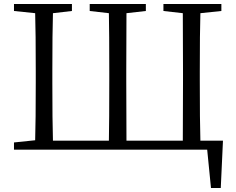

<svg xmlns="http://www.w3.org/2000/svg" viewBox="-20 -749 1179 961"><path d="M1036 192 1017 0H50V-36L156 -47Q159 -143 159 -337V-392Q159 -588 156 -683L50 -694V-729H340V-694L245 -683Q242 -587 242 -392V-337Q242 -141 245 -45H525Q527 -141 527 -345V-390Q527 -587 525 -683L429 -694V-729H710V-694L613 -683Q612 -588 612 -390V-345Q612 -142 613 -45H895Q896 -142 896 -345V-390Q896 -588 895 -683L798 -694V-729H1088V-694L983 -683Q980 -587 980 -390V-345Q980 -141 983 -45H1096L1085 192Z"/></svg>

Font: Cactus Classical Serif
Style: Regular
Weight: 400
Designer: Henry Chan (via Glyphwiki)、田海東、宇文滿月
Foundry: Moonlit Owen
Version: Version 1.000